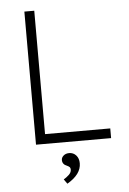

<svg xmlns="http://www.w3.org/2000/svg" viewBox="-61 -744 677 1006"><g transform="rotate(-5 278.0 -241.0)"><path d="M106 0V-700H158V-51H501V0ZM252 218 235 194Q249 186 262.5 173.5Q276 161 276 146Q276 138 272.5 133.5Q269 129 258 124Q234 115 234 92Q234 79 245.5 69Q257 59 275 59Q297 59 311.5 75Q326 91 326 117Q326 175 252 218Z"/></g></svg>

Font: Readex Pro ExtraLight
Style: Regular
Weight: 200
Designer: Bonnie Shaver-Troup, Thomas Jockin
Foundry: Lexend
Version: Version 1.203; ttfautohint (v1.8.3)